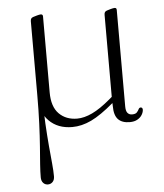

<svg xmlns="http://www.w3.org/2000/svg" viewBox="-51 -512 680 795"><g transform="rotate(-5 289.0 -114.0)"><path d="M104.5 -134.5H124.5Q124.5 -68.5 127.5 -15.2Q130.5 38 134.2 79.8Q138 121.5 141 153Q144 184.5 144 206.5Q144 221.5 136 229.8Q128 238 116.5 238Q104.5 238 96.8 229.5Q89 221 89 206Q89 184 91.2 152.5Q93.5 121 96.8 79Q100 37 102.2 -16.2Q104.5 -69.5 104.5 -134.5ZM423 -110.5 437.5 -97 411.5 -74.5Q357.5 -28.5 317.2 -9.2Q277 10 237.5 10Q177.5 10 141 -27Q104.5 -64 104.5 -130.5V-441Q104.5 -448 107 -452Q109.5 -456 115.5 -458L132 -463Q137.5 -464.5 141.2 -465.2Q145 -466 148 -466Q152 -466 154.2 -463.8Q156.5 -461.5 156.5 -457V-141Q156.5 -81.5 185.5 -52.2Q214.5 -23 261 -23Q290 -23 323.8 -39Q357.5 -55 399.5 -90.5ZM476.5 10.5Q444.5 10.5 428.2 -6.5Q412 -23.5 412 -61L411 -86V-441Q411 -448 413.5 -452Q416 -456 422 -458L438.5 -463Q444 -464.5 447.8 -465.2Q451.5 -466 455 -466Q459 -466 461 -463.8Q463 -461.5 463 -457V-56Q463 -36.5 470 -28.5Q477 -20.5 488.5 -20.5Q503 -20.5 508.8 -27Q514.5 -33.5 517.5 -39.8Q520.5 -46 526.5 -46Q530 -46 532.2 -43.5Q534.5 -41 534.5 -36Q534 -25.5 527.5 -14.8Q521 -4 508.2 3.2Q495.5 10.5 476.5 10.5Z"/></g></svg>

Font: Fraunces ExtraLight
Style: Regular
Weight: 250
Version: Version 1.000;[b76b70a41]